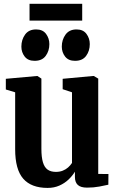

<svg xmlns="http://www.w3.org/2000/svg" viewBox="-20 -956 596 988"><path d="M428 9.5Q395.5 9.5 380.5 -4.2Q365.5 -18 365.5 -46V-72.5Q352.5 -51 332.5 -32Q312.5 -13 285.5 -1Q258.5 11 225 11Q141 11 99.5 -36.5Q58 -84 58 -188V-481L10 -495.5V-550.5L171 -565H172.5L193 -551.5V-190Q193 -147.5 200.8 -121.2Q208.5 -95 225 -83.2Q241.5 -71.5 267.5 -71.5Q287.5 -71.5 303 -77.8Q318.5 -84 330.2 -94.2Q342 -104.5 350.5 -117.5V-481L302.5 -497V-550.5L459 -565H462.5L485.5 -551.5V-61L538 -60.5L537.5 -5.5Q520.5 -1.5 491.2 4Q462 9.5 428 9.5ZM157.5 -643Q124 -643 107 -665Q90 -687 90 -716Q90 -751.5 109 -778Q128 -804.5 165.5 -804.5H166.5Q200 -804.5 217 -781.5Q234 -758.5 234 -729Q234 -694 215.2 -668.5Q196.5 -643 158.5 -643ZM365.5 -643Q332 -643 315 -665Q298 -687 298 -716Q298 -751.5 317.2 -778Q336.5 -804.5 373.5 -804.5H374.5Q408 -804.5 425 -781.5Q442 -758.5 442 -729Q442 -694 423.2 -668.5Q404.5 -643 366.5 -643ZM403 -936.5V-850H132V-936.5Z"/></svg>

Font: Merriweather 24pt SemiCondensed
Style: Bold
Weight: 700
Width: 4
Designer: Eben Sorkin
Foundry: Eben Sorkin
Version: Version 2.100